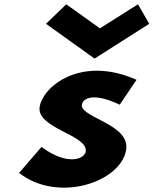

<svg xmlns="http://www.w3.org/2000/svg" viewBox="-20 -860 716 895"><path d="M173.4 -175 69 -54C247.7 87 541.1 -9 567.8 -160C589.4 -283 350.8 -311 361.8 -373C366 -397 407 -434 538.1 -372L616.6 -488C360.1 -602 182.1 -460 165 -363C147.1 -261.4 393.3 -231 379.5 -153C373.5 -119 295.4 -85 173.4 -175ZM288.9 -840 194.4 -749 420.9 -587 675.7 -749 623.2 -840 445.7 -728Z"/></svg>

Font: Hussar Wysoki
Style: Obl
Weight: 700
Foundry: Cannot Into Space Fonts
Version: Version 0.92